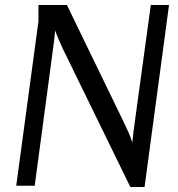

<svg xmlns="http://www.w3.org/2000/svg" viewBox="-20 -744 714 769"><path d="M248 -724 477 -252Q485 -235 493.5 -216.5Q502 -198 510 -173Q512 -197 514.5 -215Q517 -233 519 -249L584 -724H657L559 5H502L231 -550Q224 -566 216.5 -582.5Q209 -599 201 -622Q199 -598 196.5 -580Q194 -562 192 -545L119 0H45L134 -659V-724Z"/></svg>

Font: Rosario
Style: Italic
Weight: 400
Italic angle: -8.05°
Designer: Hector Gatti
Foundry: Omnibus Type
Version: Version 1.201